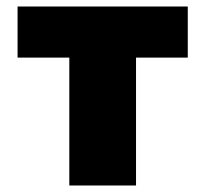

<svg xmlns="http://www.w3.org/2000/svg" viewBox="-20 -570 631 590"><path d="M193 -393H34V-550H557V-393H398V0H193Z"/></svg>

Font: Nebula Sans Black
Style: Regular
Weight: 900
Designer: Paul D. Hunt for Adobe (as Source Sans)
Foundry: Nebula Entertainment & Broadcasting LLC
Version: Version 1.010